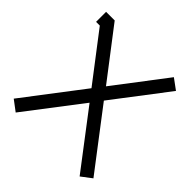

<svg xmlns="http://www.w3.org/2000/svg" viewBox="-186 -829 979 979"><g transform="rotate(45 303.5 -339.0)"><path d="M516.1 -688 573.2 -646 348.1 -351.1 590.8 -33.2 534.2 9.8 304.2 -292 73.2 9.8 16.1 -33.2 258.8 -351.1 63 -606.9H36.1V-679.2H98.1L304.2 -410.2Z"/></g></svg>

Font: Rawengulk
Style: Bold
Weight: 700
Version: Version 0.92